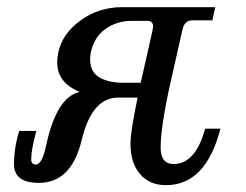

<svg xmlns="http://www.w3.org/2000/svg" viewBox="-20 -509 692 541"><path d="M376.5 -275.9Q388.2 -328.6 399.9 -379.4Q411.6 -430.2 411.6 -433.6Q411.6 -450.2 395 -450.2H350.6Q309.6 -450.2 277.3 -427.5Q245.1 -404.8 235.8 -360.4Q233.9 -351.1 233.9 -342.8Q233.9 -306.2 260 -291Q286.1 -275.9 325.7 -275.9ZM432.6 -93.8Q432.6 -46.9 469.2 -46.9Q530.8 -46.9 558.1 -146.5H601.1Q560.1 12.7 447.8 12.7Q400.9 12.7 374.3 -18.8Q347.7 -50.3 347.7 -104Q347.7 -138.2 367.7 -233.9H312Q238.8 -233.9 210 -113.8Q181.2 6.3 89.4 6.3Q19.5 6.3 19.5 -46.4Q19.5 -92.8 34.2 -140.1H82.5Q67.9 -88.4 67.9 -59.6Q67.9 -45.4 81.1 -45.4Q98.6 -45.4 109.9 -98.6Q139.2 -235.8 204.6 -250Q141.1 -275.9 141.1 -333.5Q141.1 -346.2 144 -359.9Q155.3 -414.1 206.8 -451.4Q258.3 -488.8 323.7 -488.8H586.4L578.6 -451.7H521.5Q499.5 -451.7 493.7 -423.8Q490.2 -409.2 461.4 -280.8Q432.6 -152.3 432.6 -93.8Z"/></svg>

Font: Munson
Style: Italic
Weight: 400
Italic angle: -12°
Designer: Paul James MIller
Foundry: High-Logic / Made with FontCreator
Version: Version 2.10;May 5, 2019;FontCreator 11.5.0.2430 64-bit